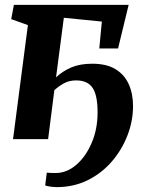

<svg xmlns="http://www.w3.org/2000/svg" viewBox="-20 -571 614 788"><path d="M210 -253.5Q237.5 -279.5 273.2 -294.5Q309 -309.5 358.5 -309.5Q417.5 -309.5 454.2 -287Q491 -264.5 508.5 -225.2Q526 -186 526 -135.5Q526 -74.5 503.2 -15.5Q480.5 43.5 439 91.8Q397.5 140 340 168.5Q282.5 197 213 197Q203 197 187.5 195Q172 193 165.5 190L172 137.5Q177.5 138.5 187.8 138.8Q198 139 209 139Q254 139 293 105.5Q332 72 356.2 15.5Q380.5 -41 380.5 -109.5Q380.5 -180.5 359.8 -210.8Q339 -241 292.5 -241Q263 -241 240.5 -228Q218 -215 203 -200.5L177.5 0H33.5L94.5 -468L26 -492.5L37 -551H508L464.5 -372H387.5L398 -482.5L242 -498Z"/></svg>

Font: Merriweather 28pt ExtraBold
Style: Italic
Weight: 800
Italic angle: -7.8°
Version: Version 2.101